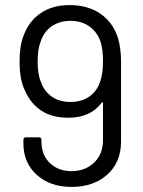

<svg xmlns="http://www.w3.org/2000/svg" viewBox="-20 -727 561 755"><path d="M444 -577Q456 -537 456 -483V-171Q456 -89 402 -40.5Q348 8 261 8Q177 8 124.5 -39.5Q72 -87 72 -163V-177Q72 -187 82 -187H133Q143 -187 143 -177V-169Q143 -118 176 -86Q209 -54 261 -54Q315 -54 350 -87.5Q385 -121 385 -176V-322Q385 -324 384 -324.5Q383 -325 382 -325Q381 -325 380 -323Q336 -264 248 -264Q185 -264 142.5 -292Q100 -320 78 -371Q57 -413 57 -485Q57 -546 72 -585Q93 -643 139.5 -675Q186 -707 254 -707Q326 -707 375.5 -672.5Q425 -638 444 -577ZM257 -326Q301 -326 331.5 -347.5Q362 -369 374 -407Q385 -436 385 -488Q385 -531 376 -561Q364 -599 333 -622Q302 -645 257 -645Q214 -645 183 -623.5Q152 -602 139 -561Q128 -533 128 -485Q128 -434 141 -405Q153 -369 183 -347.5Q213 -326 257 -326Z"/></svg>

Font: LinhAnh
Style: Regular
Weight: 400
Designer: Jeremy Tribby
Foundry: Tribby Type
Version: Version 1.408